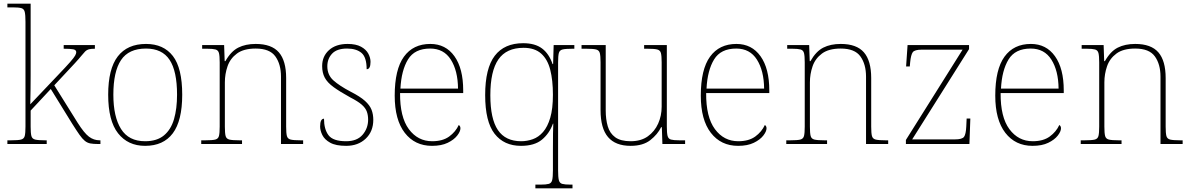

<svg xmlns="http://www.w3.org/2000/svg" viewBox="-20 -780 6453 1040"><path d="M20 0V-20H41Q78 -20 94 -24Q110 -28 114 -43.5Q118 -59 118 -94V-662Q118 -699 114 -715.5Q110 -732 95.5 -736Q81 -740 51 -740H20V-760H146V-374Q146 -335 145.5 -296.5Q145 -258 144 -215L294 -373Q339 -420 360 -444Q381 -468 387 -479Q393 -490 393 -497Q393 -510 376.5 -513Q360 -516 325 -516V-536H494V-516Q473 -516 461.5 -513Q450 -510 441.5 -501.5Q433 -493 420.5 -477.5Q408 -462 385 -437L274 -318L400 -116Q436 -59 462 -39.5Q488 -20 520 -20H524V0H510Q486 0 469.5 -3Q453 -6 439.5 -17Q426 -28 410.5 -50Q395 -72 371 -110L255 -298L146 -181V-94Q146 -59 150 -43.5Q154 -28 170.5 -24Q187 -20 223 -20H233V0Z M766 10Q673 10 619.5 -58Q566 -126 566 -267Q566 -407 618 -474.5Q670 -542 771 -542Q866 -542 916.5 -476.5Q967 -411 967 -267Q967 -126 916 -58Q865 10 766 10ZM766 -15Q830 -15 868 -46.5Q906 -78 922.5 -134.5Q939 -191 939 -267Q939 -395 898.5 -456Q858 -517 771 -517Q677 -517 635.5 -454.5Q594 -392 594 -267Q594 -148 635.5 -81.5Q677 -15 766 -15Z M1070 0V-20H1093Q1130 -20 1146 -24Q1162 -28 1166 -43.5Q1170 -59 1170 -94V-442Q1170 -477 1166 -492.5Q1162 -508 1147.5 -512Q1133 -516 1103 -516H1075V-536H1194L1197 -449H1201Q1231 -502 1270.5 -522Q1310 -542 1365 -542Q1451 -542 1490.5 -496.5Q1530 -451 1530 -357V-94Q1530 -59 1534 -43.5Q1538 -28 1554.5 -24Q1571 -20 1607 -20H1622V0H1502V-365Q1502 -432 1471.5 -474.5Q1441 -517 1365 -517Q1300 -517 1263.5 -490Q1227 -463 1212.5 -421Q1198 -379 1198 -334V-94Q1198 -59 1202 -43.5Q1206 -28 1222.5 -24Q1239 -20 1275 -20H1291V0Z M1855 10Q1799 10 1768.5 -7Q1738 -24 1726 -48.5Q1714 -73 1714 -95Q1714 -137 1735 -137Q1735 -80 1759.5 -47.5Q1784 -15 1855 -15Q1914 -15 1944 -50Q1974 -85 1974 -132Q1974 -156 1967 -175.5Q1960 -195 1939.5 -213Q1919 -231 1878 -252Q1820 -284 1786.5 -308.5Q1753 -333 1739 -359.5Q1725 -386 1725 -422Q1725 -475 1762 -508.5Q1799 -542 1863 -542Q1908 -542 1935.5 -527Q1963 -512 1975 -489.5Q1987 -467 1987 -445Q1987 -405 1966 -405Q1966 -470 1938 -493.5Q1910 -517 1860 -517Q1805 -517 1779 -489.5Q1753 -462 1753 -421Q1753 -374 1786 -344.5Q1819 -315 1880 -283Q1931 -257 1957 -233.5Q1983 -210 1992.5 -185.5Q2002 -161 2002 -131Q2002 -68 1961 -29Q1920 10 1855 10Z M2320 10Q2227 10 2172.5 -60.5Q2118 -131 2118 -262Q2118 -404 2168 -473Q2218 -542 2311 -542Q2394 -542 2441.5 -475.5Q2489 -409 2489 -290V-276H2147Q2146 -146 2194.5 -80.5Q2243 -15 2321 -15Q2378 -15 2413 -40.5Q2448 -66 2465 -103Q2474 -97 2474 -85Q2474 -68 2456.5 -45.5Q2439 -23 2405 -6.5Q2371 10 2320 10ZM2461 -300Q2460 -397 2422 -457Q2384 -517 2310 -517Q2226 -517 2190 -458Q2154 -399 2149 -300Z M2880 240V220H2908Q2938 220 2952.5 216Q2967 212 2971 195.5Q2975 179 2975 142V31Q2975 -19 2975.5 -58Q2976 -97 2977 -110H2975Q2956 -57 2915.5 -23.5Q2875 10 2802 10Q2710 10 2659 -55.5Q2608 -121 2608 -265Q2608 -410 2660 -478Q2712 -546 2814 -546Q2878 -546 2916 -517.5Q2954 -489 2973 -433H2976L2979 -536H3091V-516H3080Q3043 -516 3027 -512Q3011 -508 3007 -492.5Q3003 -477 3003 -442V142Q3003 179 3007 195.5Q3011 212 3025.5 216Q3040 220 3070 220H3081V240ZM2803 -15Q2835 -15 2866 -26Q2897 -37 2921.5 -65Q2946 -93 2960.5 -142Q2975 -191 2975 -267Q2975 -345 2960.5 -402Q2946 -459 2911 -490Q2876 -521 2816 -521Q2723 -521 2679.5 -458Q2636 -395 2636 -264Q2636 -136 2677 -75.5Q2718 -15 2803 -15Z M3396 10Q3314 10 3273.5 -37.5Q3233 -85 3233 -184V-442Q3233 -477 3229 -492.5Q3225 -508 3209 -512Q3193 -516 3156 -516H3130V-536H3261V-181Q3261 -134 3272 -96Q3283 -58 3312.5 -36.5Q3342 -15 3396 -15Q3452 -15 3489 -41.5Q3526 -68 3545 -110.5Q3564 -153 3564 -202V-442Q3564 -477 3560 -492.5Q3556 -508 3540 -512Q3524 -516 3487 -516H3469V-536H3592V-94Q3592 -60 3596 -44Q3600 -28 3614.5 -24Q3629 -20 3659 -20H3691V0H3568L3565 -91H3561Q3542 -52 3502.5 -21Q3463 10 3396 10Z M3978 10Q3885 10 3830.5 -60.5Q3776 -131 3776 -262Q3776 -404 3826 -473Q3876 -542 3969 -542Q4052 -542 4099.5 -475.5Q4147 -409 4147 -290V-276H3805Q3804 -146 3852.5 -80.5Q3901 -15 3979 -15Q4036 -15 4071 -40.5Q4106 -66 4123 -103Q4132 -97 4132 -85Q4132 -68 4114.5 -45.5Q4097 -23 4063 -6.5Q4029 10 3978 10ZM4119 -300Q4118 -397 4080 -457Q4042 -517 3968 -517Q3884 -517 3848 -458Q3812 -399 3807 -300Z M4239 0V-20H4262Q4299 -20 4315 -24Q4331 -28 4335 -43.5Q4339 -59 4339 -94V-442Q4339 -477 4335 -492.5Q4331 -508 4316.5 -512Q4302 -516 4272 -516H4244V-536H4363L4366 -449H4370Q4400 -502 4439.5 -522Q4479 -542 4534 -542Q4620 -542 4659.5 -496.5Q4699 -451 4699 -357V-94Q4699 -59 4703 -43.5Q4707 -28 4723.5 -24Q4740 -20 4776 -20H4791V0H4671V-365Q4671 -432 4640.5 -474.5Q4610 -517 4534 -517Q4469 -517 4432.5 -490Q4396 -463 4381.5 -421Q4367 -379 4367 -334V-94Q4367 -59 4371 -43.5Q4375 -28 4391.5 -24Q4408 -20 4444 -20H4460V0Z M4887 0V-22L5194 -511H4973Q4934 -511 4924 -497Q4914 -483 4910 -442L4908 -420H4888L4896 -536H5229V-514L4921 -25H5153Q5192 -25 5202 -39Q5212 -53 5214 -95L5216 -138H5236L5231 0Z M5573 10Q5480 10 5425.5 -60.5Q5371 -131 5371 -262Q5371 -404 5421 -473Q5471 -542 5564 -542Q5647 -542 5694.5 -475.5Q5742 -409 5742 -290V-276H5400Q5399 -146 5447.5 -80.5Q5496 -15 5574 -15Q5631 -15 5666 -40.5Q5701 -66 5718 -103Q5727 -97 5727 -85Q5727 -68 5709.5 -45.5Q5692 -23 5658 -6.5Q5624 10 5573 10ZM5714 -300Q5713 -397 5675 -457Q5637 -517 5563 -517Q5479 -517 5443 -458Q5407 -399 5402 -300Z M5834 0V-20H5857Q5894 -20 5910 -24Q5926 -28 5930 -43.5Q5934 -59 5934 -94V-442Q5934 -477 5930 -492.5Q5926 -508 5911.5 -512Q5897 -516 5867 -516H5839V-536H5958L5961 -449H5965Q5995 -502 6034.5 -522Q6074 -542 6129 -542Q6215 -542 6254.5 -496.5Q6294 -451 6294 -357V-94Q6294 -59 6298 -43.5Q6302 -28 6318.5 -24Q6335 -20 6371 -20H6386V0H6266V-365Q6266 -432 6235.5 -474.5Q6205 -517 6129 -517Q6064 -517 6027.5 -490Q5991 -463 5976.5 -421Q5962 -379 5962 -334V-94Q5962 -59 5966 -43.5Q5970 -28 5986.5 -24Q6003 -20 6039 -20H6055V0Z"/></svg>

Font: Noto Serif Telugu Thin
Style: Regular
Weight: 100
Designer: Jelle Bosma - Monotype Design Team
Foundry: Monotype Imaging Inc.
Version: Version 2.005; ttfautohint (v1.8.4.7-5d5b)